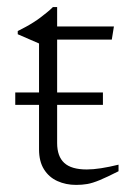

<svg xmlns="http://www.w3.org/2000/svg" viewBox="-20 -515 363 541"><path d="M23 -219.5V-254.5H270V-219.5ZM141 -112Q141 -74.5 161 -56Q181 -37.5 224.5 -37.5Q242.5 -37.5 265 -41Q287.5 -44.5 314 -51V-32.5Q281.5 -16 261 -7.5Q240.5 1 225.8 3.5Q211 6 194.5 6Q165.5 6 141.8 -4.8Q118 -15.5 104 -37.8Q90 -60 90 -94V-392.5L30 -418.5V-427.5Q42 -433.5 53 -439.5Q64 -445.5 74.2 -452Q84.5 -458.5 93.8 -465.5Q103 -472.5 112 -479.8Q121 -487 129 -495H141V-424.5ZM113.5 -403.5V-440.5H301L295 -403.5Z"/></svg>

Font: Newsreader 16pt 16pt Light
Style: Regular
Weight: 300
Version: Version 1.003